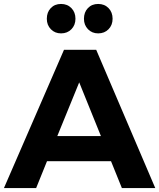

<svg xmlns="http://www.w3.org/2000/svg" viewBox="-23 -952 806 972"><path d="M-3 0 301 -700H464L763 0H594L539 -136H215L160 0ZM214 -857Q214 -890 234 -911Q254 -932 286 -932Q318 -932 338.5 -911Q359 -890 359 -857Q359 -825 338.5 -804Q318 -783 286 -783Q255 -783 234.5 -804Q214 -825 214 -857ZM267 -263H488L378 -535ZM402 -857Q402 -890 422 -911Q442 -932 474 -932Q506 -932 526.5 -911Q547 -890 547 -857Q547 -825 526.5 -804Q506 -783 474 -783Q443 -783 422.5 -804Q402 -825 402 -857Z"/></svg>

Font: Trueno
Style: SBd
Weight: 600
Designer: Julieta Ulanovsky
Foundry: Julieta Ulanovsky
Version: Version 3.001b